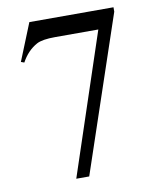

<svg xmlns="http://www.w3.org/2000/svg" viewBox="-78 -723 656 799"><g transform="rotate(-10 250.0 -324.0)"><path d="M100.6 -662.1Q189.5 -662.1 456.1 -662.1Q456.1 -657.2 456.1 -643.6Q400.4 -479.5 234.4 13.7Q220.7 13.7 179.7 13.7Q229.5 -135.7 377.9 -582Q332 -582 195.3 -582Q140.6 -582 117.2 -569.3Q76.2 -546.9 50.8 -500Q46.9 -502 37.1 -504.9Q52.7 -544.9 100.6 -662.1Z"/></g></svg>

Font: Griech2
Style: Regular
Weight: 400
Version: 001.007